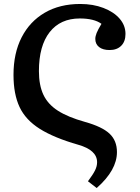

<svg xmlns="http://www.w3.org/2000/svg" viewBox="-20 -734 703 967"><path d="M467 213 423 179Q449 144 459 123.5Q469 103 469 83Q469 22 374 -5Q252 -40 180.5 -85Q109 -130 78.5 -195Q48 -260 48 -357Q48 -466 89 -546Q130 -626 205.5 -670Q281 -714 384 -714Q449 -714 501 -694Q553 -674 582.5 -640Q612 -606 612 -563Q612 -525 590.5 -503.5Q569 -482 532 -482Q498 -482 479 -497Q460 -512 460 -538Q460 -551 466.5 -567.5Q473 -584 491 -614Q454 -641 382 -641Q284 -641 230 -572Q176 -503 176 -376Q176 -305 198.5 -257Q221 -209 271.5 -176.5Q322 -144 408 -120Q494 -96 531.5 -61Q569 -26 569 32Q569 123 467 213Z"/></svg>

Font: Literata Medium
Style: Regular
Weight: 500
Designer: Latin by Veronika Burian and Jose Scaglione. Greek by Irene Vlachou. Cyrillic by Vera Evstafieva.
Foundry: TypeTogether
Version: Version 3.103; ttfautohint (v1.8.4.7-5d5b);gftools[0.9.29]